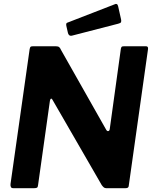

<svg xmlns="http://www.w3.org/2000/svg" viewBox="-20 -984 799 1004"><path d="M744 -742Q756 -742 754 -727L653 -11Q652 0 637 0H535Q528 0 523 -4Q518 -8 512 -16L254 -463Q251 -469 247 -468Q243 -467 241 -457L179 -16Q178 -6 174 -3Q170 0 159 0H49Q40 0 37 -6Q34 -12 35 -22L135 -727Q137 -737 140 -739.5Q143 -742 152 -742H273Q284 -742 289.5 -737.5Q295 -733 299 -723L535 -306Q540 -297 546.5 -298.5Q553 -300 554 -310L612 -729Q614 -738 617 -740Q620 -742 629 -742ZM598 -950 613 -883Q615 -874 613 -868.5Q611 -863 598 -860L358 -798Q348 -795 342 -800Q336 -805 335 -813L327 -848Q324 -862 331 -865L581 -962Q586 -965 591 -962.5Q596 -960 598 -950Z"/></svg>

Font: Libre Franklin Thin
Style: Bold Italic
Weight: 700
Italic angle: -8°
Version: Version 3.000